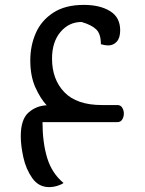

<svg xmlns="http://www.w3.org/2000/svg" viewBox="-20 -500 592 786"><path d="M487 -35Q487 -22 480.5 -11Q474 0 460 0H154Q154 83 173 146Q192 209 240 249Q233 255 215.5 260.5Q198 266 181 266Q138 266 112 229Q86 192 75.5 143.5Q65 95 65 58Q65 -11 96.5 -39Q128 -67 171 -69Q145 -97 124.5 -143Q104 -189 104 -253Q104 -313 126.5 -364.5Q149 -416 198 -448Q247 -480 323 -480Q389 -480 430.5 -454.5Q472 -429 472 -376Q472 -345 458 -329.5Q444 -314 423 -314Q410 -314 393 -319Q393 -361 374 -379.5Q355 -398 314 -410Q262 -410 227.5 -369Q193 -328 193 -260Q193 -175 243.5 -122.5Q294 -70 397 -70H460Q474 -70 480.5 -59Q487 -48 487 -35ZM342 -407 336 -408Z"/></svg>

Font: El Messiri
Style: Regular
Weight: 400
Designer: Mohamed Gaber
Foundry: Kief Type Foundry
Version: Version 2.006